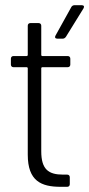

<svg xmlns="http://www.w3.org/2000/svg" viewBox="-20 -720 344 740"><path d="M295 -700H267C262 -700 257 -697 255 -693L194 -583C190 -576 193 -571 201 -571H222C227 -571 231 -574 234 -578L302 -688C306 -695 303 -700 295 -700ZM129 -631H97C91 -631 87 -627 87 -621V-508C87 -506 85 -504 83 -504H32C26 -504 22 -500 22 -494V-471C22 -465 26 -461 32 -461H83C85 -461 87 -459 87 -457V-124C87 -22 139 0 214 0H239C245 0 249 -4 249 -10V-37C249 -43 245 -47 239 -47H223C167 -47 139 -67 139 -137V-457C139 -459 141 -461 143 -461H241C247 -461 251 -465 251 -471V-494C251 -500 247 -504 241 -504H143C141 -504 139 -506 139 -508V-621C139 -627 135 -631 129 -631Z"/></svg>

Font: Barlow Semi Condensed Light
Style: Regular
Weight: 300
Width: 4
Designer: Jeremy Tribby
Foundry: Tribby Type
Version: Version 1.422;hotconv 1.0.109;makeotfexe 2.5.65596